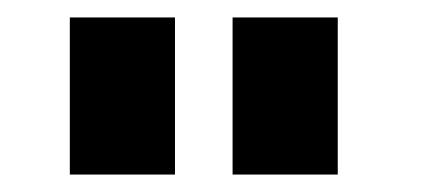

<svg xmlns="http://www.w3.org/2000/svg" viewBox="-20 -740 507 220"><path d="M180.5 -540H60V-720H180.5ZM246.5 -540V-720H367V-540Z"/></svg>

Font: Vortex Mix
Style: Bold
Weight: 700
Designer: Mikhail Sharanda
Foundry: Mikhail Sharanda
Version: Version 4.504;Glyphs 3.1.2 (3151)